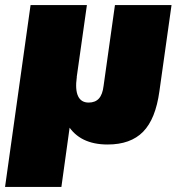

<svg xmlns="http://www.w3.org/2000/svg" viewBox="-33 -560 705 760"><path d="M646 -540 598 -199Q583 -89 533.5 -38.5Q484 12 393 12Q283 12 235.5 -65Q188 -142 209 -290L215 -330L271 -255Q264 -205 276 -179.5Q288 -154 318 -154Q344 -154 358.5 -170Q373 -186 377 -220L422 -540ZM311 -540 254 -137 210 180H-13L88 -540Z"/></svg>

Font: Pathway Extreme Condensed Black
Style: Italic
Weight: 900
Width: 3
Italic angle: -8°
Version: Version 1.001;gftools[0.9.26]